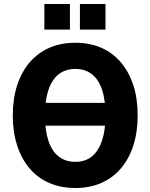

<svg xmlns="http://www.w3.org/2000/svg" viewBox="-20 -930 753 961"><path d="M132 -301V-415H576V-301ZM357 11Q285 11 227 -14Q169 -39 128.5 -86.5Q88 -134 66 -201.5Q44 -269 44 -352Q44 -436 66 -503.5Q88 -571 129 -618.5Q170 -666 227.5 -691Q285 -716 357 -716Q429 -716 486.5 -691Q544 -666 584.5 -618.5Q625 -571 647 -504.5Q669 -438 669 -353Q669 -269 647.5 -202Q626 -135 585 -87Q544 -39 486.5 -14Q429 11 357 11ZM357 -120Q407 -120 440 -147Q473 -174 490.5 -226Q508 -278 508 -353Q508 -429 491 -480.5Q474 -532 440 -558.5Q406 -585 357 -585Q308 -585 274 -558.5Q240 -532 222.5 -480Q205 -428 205 -352Q205 -277 222.5 -225Q240 -173 274 -146.5Q308 -120 357 -120ZM380 -782V-910H508V-782ZM202 -782V-910H330V-782Z"/></svg>

Font: Nunito Sans 12pt ExtraLight
Style: Weight 830 Width 84 Optical size 12.0 YTLC 445
Weight: 830
Width: 4
Designer: Vernon Adams
Foundry: Vernon Adams
Version: Version 3.101;gftools[0.9.27]